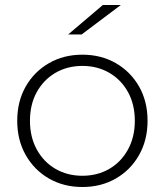

<svg xmlns="http://www.w3.org/2000/svg" viewBox="-20 -745 660 769"><path d="M310 4Q235 4 176 -30Q117 -64 83 -124Q49 -184 49 -261Q49 -339 83 -398.5Q117 -458 176 -492Q235 -526 310 -526Q385 -526 444 -492Q503 -458 537 -398.5Q571 -339 571 -261Q571 -184 537 -124Q503 -64 444 -30Q385 4 310 4ZM310 -41Q370 -41 417.5 -68.5Q465 -96 492.5 -146Q520 -196 520 -261Q520 -327 492.5 -376.5Q465 -426 417.5 -453.5Q370 -481 310 -481Q250 -481 202.5 -453.5Q155 -426 127.5 -376.5Q100 -327 100 -261Q100 -196 127.5 -146Q155 -96 202.5 -68.5Q250 -41 310 -41ZM253 -607 392 -725H464L307 -607Z"/></svg>

Font: Montserrat Light
Style: Regular
Weight: 300
Designer: Julieta Ulanovsky
Foundry: Julieta Ulanovsky
Version: Version 9.000; ttfautohint (v1.8.4.7-5d5b)